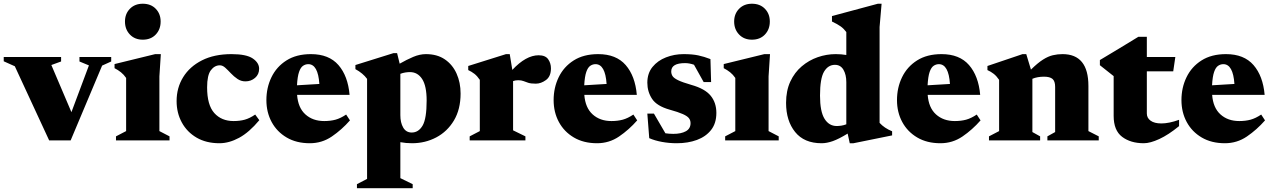

<svg xmlns="http://www.w3.org/2000/svg" viewBox="-32 -734 6657 1004"><path d="M502 -391 337.5 0H225L45.5 -387.5L-12.5 -413.5V-436H287.5V-412.5L236.5 -394L341.5 -147.5L433 -392L383.5 -412.5V-436H549.5V-412.5Z M714.5 -526.5Q673 -526.5 647.2 -553.5Q621.5 -580.5 621.5 -621.5Q621.5 -661.5 647.2 -688Q673 -714.5 714.5 -714.5Q757 -714.5 782.5 -688Q808 -661.5 808 -621.5Q808 -580.5 782.5 -553.5Q757 -526.5 714.5 -526.5ZM809 -451 801.5 -334.5V-48.5L854.5 -21V0H574.5V-21L627.5 -48.5V-326.5Q615.5 -344 600.5 -356Q585.5 -368 567 -377.5V-399L779.5 -451Z M1178.5 -451Q1256.5 -451 1289.8 -428.2Q1323 -405.5 1323 -374.5Q1323 -345 1301.8 -326.8Q1280.5 -308.5 1251.5 -308.5Q1228.5 -308.5 1209.8 -321.2Q1191 -334 1175.5 -350.5Q1160 -367 1146 -379.8Q1132 -392.5 1117.5 -392.5Q1090 -392.5 1070.5 -366.5Q1051 -340.5 1051 -277Q1051 -185 1088.5 -143Q1126 -101 1189.5 -101Q1222 -101 1248 -108.2Q1274 -115.5 1302.5 -135L1324 -105.5Q1271 -42 1218.5 -13.5Q1166 15 1115.5 15Q1046.5 15 996.2 -14.2Q946 -43.5 918.8 -93.5Q891.5 -143.5 891.5 -205.5Q891.5 -275 925.8 -330.5Q960 -386 1024.2 -418.5Q1088.5 -451 1178.5 -451Z M1594 -451Q1688 -451 1737.8 -393.8Q1787.5 -336.5 1796 -238H1521.5Q1526.5 -170.5 1565 -135.8Q1603.5 -101 1663.5 -101Q1696 -101 1722.5 -108.2Q1749 -115.5 1778 -135L1798 -104.5Q1755 -55.5 1703.2 -20.2Q1651.5 15 1588 15Q1518 15 1467 -15Q1416 -45 1388.5 -96Q1361 -147 1361 -210.5Q1361 -275.5 1387.5 -330.2Q1414 -385 1466 -418Q1518 -451 1594 -451ZM1580 -398.5Q1565.5 -398.5 1552.8 -390Q1540 -381.5 1531.8 -357.8Q1523.5 -334 1521 -288L1638 -295Q1631 -398.5 1580 -398.5Z M2126 229V250H1834.5V229L1887.5 201.5V-321.5Q1866 -351 1826.5 -372.5V-394L2025 -456H2044.5L2058 -401Q2094.5 -422 2128.8 -436.5Q2163 -451 2195.5 -451Q2254 -451 2294.2 -423.5Q2334.5 -396 2355.5 -349.2Q2376.5 -302.5 2376.5 -245Q2376.5 -162.5 2341.8 -104.2Q2307 -46 2249.2 -15.5Q2191.5 15 2122.5 15Q2090.5 15 2061.5 9.5V197.5ZM2199 -208Q2199 -284.5 2175.5 -320.8Q2152 -357 2111.5 -357Q2100.5 -357 2087.5 -355Q2074.5 -353 2061.5 -348V-131.5Q2061.5 -92.5 2076.5 -66.8Q2091.5 -41 2121 -41Q2156.5 -41 2177.8 -77.2Q2199 -113.5 2199 -208Z M2784.5 -445Q2820 -445 2834.5 -424.2Q2849 -403.5 2849 -376.5Q2849 -334.5 2823 -315.5Q2797 -296.5 2770 -296.5Q2744.5 -296.5 2730.5 -301Q2716.5 -305.5 2705.5 -310Q2694.5 -314.5 2677.5 -314.5Q2663 -314.5 2651 -310V-52.5L2715.5 -21V0H2424V-21L2477 -48.5V-316.5Q2463.5 -336.5 2448.8 -348Q2434 -359.5 2416.5 -367.5V-389L2614 -451H2633.5L2647 -368.5Q2718.5 -445 2784.5 -445Z M3096 -451Q3190 -451 3239.8 -393.8Q3289.5 -336.5 3298 -238H3023.5Q3028.5 -170.5 3067 -135.8Q3105.5 -101 3165.5 -101Q3198 -101 3224.5 -108.2Q3251 -115.5 3280 -135L3300 -104.5Q3257 -55.5 3205.2 -20.2Q3153.5 15 3090 15Q3020 15 2969 -15Q2918 -45 2890.5 -96Q2863 -147 2863 -210.5Q2863 -275.5 2889.5 -330.2Q2916 -385 2968 -418Q3020 -451 3096 -451ZM3082 -398.5Q3067.5 -398.5 3054.8 -390Q3042 -381.5 3033.8 -357.8Q3025.5 -334 3023 -288L3140 -295Q3133 -398.5 3082 -398.5Z M3542.5 -451Q3588 -451 3618.8 -444.5Q3649.5 -438 3683 -425L3686.5 -305H3647.5L3597 -395.5Q3572.5 -404 3550.5 -404Q3478 -404 3478 -360.5Q3478 -347 3484.8 -336.2Q3491.5 -325.5 3514 -314.5Q3536.5 -303.5 3583.5 -290Q3654.5 -270 3684.2 -233.5Q3714 -197 3714 -143.5Q3714 -89.5 3686.5 -54.5Q3659 -19.5 3612.2 -2.2Q3565.5 15 3507 15Q3467.5 15 3430.2 8.2Q3393 1.5 3363 -11.5L3353 -140H3387.5L3447.5 -37Q3468 -34 3489 -34Q3529.5 -34 3554.2 -47.5Q3579 -61 3579 -90Q3579 -105 3570.5 -116Q3562 -127 3538.5 -137.5Q3515 -148 3470 -160.5Q3402.5 -179.5 3377.8 -217Q3353 -254.5 3353 -301.5Q3353 -350.5 3380 -383.8Q3407 -417 3450.5 -434Q3494 -451 3542.5 -451Z M3900 -526.5Q3858.5 -526.5 3832.8 -553.5Q3807 -580.5 3807 -621.5Q3807 -661.5 3832.8 -688Q3858.5 -714.5 3900 -714.5Q3942.5 -714.5 3968 -688Q3993.5 -661.5 3993.5 -621.5Q3993.5 -580.5 3968 -553.5Q3942.5 -526.5 3900 -526.5ZM3994.5 -451 3987 -334.5V-48.5L4040 -21V0H3760V-21L3813 -48.5V-326.5Q3801 -344 3786 -356Q3771 -368 3752.5 -377.5V-399L3965 -451Z M4633 -26 4431 15H4411.5L4400.5 -35.5Q4355 -7.5 4323.2 3.8Q4291.5 15 4264.5 15Q4173 15 4125.8 -43.8Q4078.5 -102.5 4078.5 -196Q4078.5 -260 4100.8 -307.8Q4123 -355.5 4160.5 -387.2Q4198 -419 4244 -435Q4290 -451 4338 -451Q4367 -451 4393.5 -446.5V-566.5Q4380.5 -584 4364.2 -595.8Q4348 -607.5 4318.5 -621.5V-650L4558.5 -714.5H4578L4567.5 -593V-91.5Q4592.5 -64 4633 -47.5ZM4393.5 -304.5Q4393.5 -343.5 4378.5 -369.2Q4363.5 -395 4334 -395Q4298.5 -395 4277.2 -359.5Q4256 -324 4256 -234Q4256 -151 4279.5 -113Q4303 -75 4343.5 -75Q4354.5 -75 4367.5 -77Q4380.5 -79 4393.5 -84Z M4891.5 -451Q4985.5 -451 5035.2 -393.8Q5085 -336.5 5093.5 -238H4819Q4824 -170.5 4862.5 -135.8Q4901 -101 4961 -101Q4993.5 -101 5020 -108.2Q5046.5 -115.5 5075.5 -135L5095.5 -104.5Q5052.5 -55.5 5000.8 -20.2Q4949 15 4885.5 15Q4815.5 15 4764.5 -15Q4713.5 -45 4686 -96Q4658.5 -147 4658.5 -210.5Q4658.5 -275.5 4685 -330.2Q4711.5 -385 4763.5 -418Q4815.5 -451 4891.5 -451ZM4877.5 -398.5Q4863 -398.5 4850.2 -390Q4837.5 -381.5 4829.2 -357.8Q4821 -334 4818.5 -288L4935.5 -295Q4928.5 -398.5 4877.5 -398.5Z M5445 -21 5485.5 -43.5V-279.5Q5485.5 -309.5 5471.8 -321.2Q5458 -333 5427.5 -333Q5392.5 -333 5366.5 -322V-43.5L5407 -21V0H5139.5V-21L5192.5 -48.5V-316.5Q5179 -336.5 5164.2 -348Q5149.5 -359.5 5131.5 -367.5V-389L5315 -451H5334.5L5359 -370Q5394.5 -405 5421.8 -422.2Q5449 -439.5 5473.5 -445.2Q5498 -451 5524 -451Q5659.5 -451 5659.5 -284.5V-48.5L5713.5 -21V0H5445Z M5965 -140.5Q5965 -117 5984.8 -102.8Q6004.5 -88.5 6041 -88.5Q6081 -88.5 6133.5 -107.5V-74.5Q6078 -29 6030.2 -7Q5982.5 15 5949 15Q5880 15 5835.8 -18.5Q5791.5 -52 5791.5 -128V-336L5719.5 -393V-420Q5747 -436.5 5784.2 -458.8Q5821.5 -481 5858.2 -503.5Q5895 -526 5920.5 -541.5H5965V-436H6114L6103 -361H5965Z M6379 -451Q6473 -451 6522.8 -393.8Q6572.5 -336.5 6581 -238H6306.5Q6311.5 -170.5 6350 -135.8Q6388.5 -101 6448.5 -101Q6481 -101 6507.5 -108.2Q6534 -115.5 6563 -135L6583 -104.5Q6540 -55.5 6488.2 -20.2Q6436.5 15 6373 15Q6303 15 6252 -15Q6201 -45 6173.5 -96Q6146 -147 6146 -210.5Q6146 -275.5 6172.5 -330.2Q6199 -385 6251 -418Q6303 -451 6379 -451ZM6365 -398.5Q6350.5 -398.5 6337.8 -390Q6325 -381.5 6316.8 -357.8Q6308.5 -334 6306 -288L6423 -295Q6416 -398.5 6365 -398.5Z"/></svg>

Font: Newsreader Text ExtraBold
Style: Regular
Weight: 800
Designer: Hugues Gentile
Foundry: Production Type
Version: Version 1.001